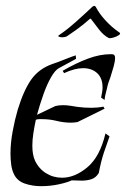

<svg xmlns="http://www.w3.org/2000/svg" viewBox="-20 -638 432 659"><path d="M339 -295 327 -303Q329 -313 330.5 -321.5Q332 -330 332 -338Q332 -370 313.5 -387Q295 -404 265 -404Q237 -404 200 -387L195 -395Q242 -422 282.5 -437Q323 -452 360 -452H364Q375 -452 375 -440Q375 -427 370 -409.5Q365 -392 359 -373Q355 -363 352 -353.5Q349 -344 347 -334Q340 -309 339 -295ZM121 1Q91 1 65 -8Q39 -17 28 -40Q21 -54 18.5 -72.5Q16 -91 16 -111Q16 -147 23.5 -187.5Q31 -228 41 -262Q62 -330 88 -366Q114 -402 159 -418Q166 -420 181.5 -426Q197 -432 213.5 -438.5Q230 -445 240 -448L241 -436L182 -404Q169 -397 155 -372.5Q141 -348 129 -314Q117 -280 107 -244L170 -274Q182 -277 196 -277Q209 -277 221.5 -275Q234 -273 247 -271Q270 -268 294 -268Q304 -268 314.5 -269Q325 -270 335 -272L339 -265L246 -219Q240 -218 234.5 -217.5Q229 -217 223 -217Q199 -217 174.5 -223Q150 -229 126 -229Q120 -229 114.5 -229Q109 -229 103 -227Q98 -203 94.5 -180.5Q91 -158 91 -138Q91 -107 100 -87Q113 -59 138 -43.5Q163 -28 193 -28Q237 -28 280 -64Q323 -100 342 -180L356 -170Q347 -145 337 -115.5Q327 -86 319 -44Q309 -28 294 -23Q279 -18 260 -18Q253 -18 244 -18.5Q235 -19 226 -19Q212 -12 182.5 -5.5Q153 1 121 1ZM354 -507Q335 -517 320 -536.5Q305 -556 293 -572Q292 -574 290 -574Q288 -574 287 -572Q266 -553 241.5 -535.5Q217 -518 209 -513Q203 -510 194 -510Q187 -510 182.5 -512Q178 -514 182 -517Q209 -535 241 -563.5Q273 -592 295 -613Q304 -622 309 -614Q320 -592 342 -568Q364 -544 389 -527Q396 -523 388 -517.5Q380 -512 369 -509Q358 -506 354 -507Z"/></svg>

Font: Kings
Style: Regular
Weight: 400
Designer: Robert E. Leuschke
Foundry: Robert E. Leuschke
Version: Version 1.010; ttfautohint (v1.8.3)